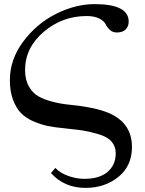

<svg xmlns="http://www.w3.org/2000/svg" viewBox="-20 -696 707 934"><path d="M228 146 249 121Q273 146 312.5 160Q352 174 390 174Q457 174 496 146Q543 111 543 50Q543 16 522.5 -7.5Q502 -31 456.5 -44Q411 -57 384.5 -61Q358 -65 301 -71Q296 -72 293 -72Q247 -76 213 -83Q179 -90 142 -106Q105 -122 81.5 -146.5Q58 -171 43 -211.5Q28 -252 28 -306Q28 -407 93.5 -494.5Q159 -582 253.5 -629Q348 -676 440 -676Q606 -676 606 -591Q606 -569 592 -553.5Q578 -538 548 -538Q528 -538 514.5 -550.5Q501 -563 494 -578Q487 -593 463.5 -605.5Q440 -618 401 -618Q283 -618 192.5 -541Q102 -464 102 -355Q102 -308 120.5 -275.5Q139 -243 167.5 -227Q196 -211 238 -200.5Q280 -190 319.5 -186.5Q359 -183 407 -174.5Q455 -166 489 -154Q622 -108 622 19Q622 111 556 164.5Q490 218 396 218Q293 218 228 146Z"/></svg>

Font: STIX
Style: Regular
Weight: 400
Designer: MicroPress Inc., with final additions and corrections provided by Coen Hoffman, Elsevier (retired)
Version: Version 1.1.1